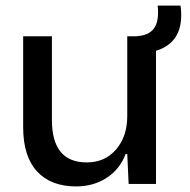

<svg xmlns="http://www.w3.org/2000/svg" viewBox="-20 -659 680 688"><path d="M253 9Q162 9 112.5 -45Q63 -99 63 -203V-529H166V-229Q166 -77 291 -77Q356 -77 396 -123.5Q436 -170 436 -243V-529H466Q513 -531 532 -557.5Q551 -584 545 -639H627Q644 -509 539 -477V0H441L436 -107H430Q410 -53 362.5 -22Q315 9 253 9Z"/></svg>

Font: Mona Sans Medium
Style: Regular
Weight: 500
Designer: Deni Anggara
Foundry: GitHub
Version: Version 2.000;Glyphs 3.2.3 (3260)